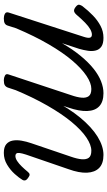

<svg xmlns="http://www.w3.org/2000/svg" viewBox="207 -766 574 1029"><g transform="rotate(90 494.5 -252.0)"><path d="M79 15Q65 15 54 9Q43 3 48 -12L178 -414Q185 -435 182.5 -446Q180 -457 166 -457Q153 -457 137 -448Q121 -439 102 -420.5Q83 -402 59 -374Q49 -363 40 -361.5Q31 -360 19 -369Q4 -380 6 -389.5Q8 -399 14 -407Q38 -438 64 -463Q90 -488 119.5 -503.5Q149 -519 183 -519Q214 -519 230 -508Q246 -497 251 -478Q256 -459 252.5 -435.5Q249 -412 242 -388L212 -297Q245 -354 280 -396.5Q315 -439 349 -466Q383 -493 416 -506Q449 -519 480 -519Q526 -519 550 -496.5Q574 -474 575.5 -431.5Q577 -389 557 -331L450 -7Q446 4 437.5 9.5Q429 15 410 15Q397 15 385.5 9Q374 3 380 -12L490 -344Q502 -378 504 -402.5Q506 -427 495.5 -440.5Q485 -454 457 -454Q426 -454 387 -428Q348 -402 305 -351.5Q262 -301 218 -225.5Q174 -150 132 -51L118 -7Q115 4 106.5 9.5Q98 15 79 15ZM800 15Q769 15 753.5 2Q738 -11 734 -32.5Q730 -54 734.5 -80Q739 -106 748 -132L820 -344Q832 -378 834 -402.5Q836 -427 826 -440.5Q816 -454 788 -454Q757 -454 717.5 -427.5Q678 -401 634.5 -348.5Q591 -296 546.5 -218.5Q502 -141 460 -40H429Q469 -156 515 -245Q561 -334 611.5 -395Q662 -456 713 -487.5Q764 -519 811 -519Q857 -519 880.5 -496Q904 -473 906 -431Q908 -389 887 -331L809 -104Q802 -82 800.5 -69.5Q799 -57 803.5 -52Q808 -47 816 -47Q829 -47 843.5 -56.5Q858 -66 872.5 -81Q887 -96 901 -113Q908 -122 915 -123Q922 -124 931 -117Q945 -108 947 -100Q949 -92 944 -84Q934 -67 913 -43.5Q892 -20 863 -2.5Q834 15 800 15Z"/></g></svg>

Font: Playwrite US Trad Light
Style: Regular
Weight: 300
Designer: Veronika Burian, José Scaglione
Foundry: TypeTogether
Version: Version 1.003